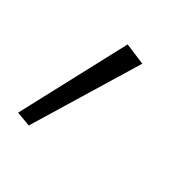

<svg xmlns="http://www.w3.org/2000/svg" viewBox="-75 -184 436 430"><g transform="rotate(30 143.0 31.0)"><path d="M144 -103 194 -82 43 165 8 152Z"/></g></svg>

Font: Jost* Light
Style: Italic
Weight: 300
Italic angle: -10°
Version: Version 3.7